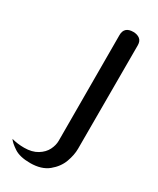

<svg xmlns="http://www.w3.org/2000/svg" viewBox="-229 -537 678 824"><g transform="rotate(30 110.0 -125.5)"><path d="M-45 177Q-16 185 17 185Q56 185 82 169Q108 153 119.5 130Q131 107 131 85L130 -438Q130 -480 175 -480Q194 -480 207 -470.5Q220 -461 220 -439V73Q220 104 207 139.5Q194 175 161 202Q128 229 72 229Q21 229 -7 210.5Q-35 192 -45 177Z"/></g></svg>

Font: El Messiri
Style: Regular
Weight: 400
Designer: Mohamed Gaber
Foundry: Kief Type Foundry
Version: Version 2.006